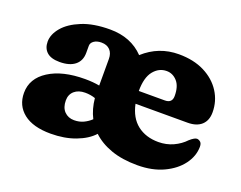

<svg xmlns="http://www.w3.org/2000/svg" viewBox="-86 -648 1026 818"><g transform="rotate(20 427.0 -239.5)"><path d="M820 -307.5Q820 -270.5 797.8 -250.2Q775.5 -230 735 -230H499Q511.5 -170 550 -140Q588.5 -110 645.5 -110Q681.5 -110 712.5 -124.2Q743.5 -138.5 765 -161.5Q786.5 -180.5 797.5 -179.5Q806 -178.5 812.8 -172.2Q819.5 -166 819.5 -151Q819 -108.5 791 -71Q763 -33.5 712.8 -10Q662.5 13.5 595 13.5Q526.5 13.5 475.8 -4.5Q425 -22.5 391.5 -54.5Q364 -24 314.2 -5.2Q264.5 13.5 202 13.5Q122 13.5 79.2 -20.2Q36.5 -54 36.5 -111.5Q36.5 -177 98 -216.2Q159.5 -255.5 261.5 -255.5Q298 -255.5 327 -250V-370.5Q327 -396 313 -410.8Q299 -425.5 274 -425.5Q253.5 -425.5 240.5 -416.5Q227.5 -407.5 227.5 -394V-362Q227.5 -326 203 -306.2Q178.5 -286.5 133.5 -286.5Q94.5 -286.5 75.5 -303.8Q56.5 -321 56.5 -351Q56.5 -384 83.5 -416Q110.5 -448 162.5 -469.2Q214.5 -490.5 289.5 -490.5Q384.5 -490.5 442.5 -430Q510.5 -491.5 601 -491.5Q668.5 -491.5 717.5 -466.8Q766.5 -442 793.2 -400.2Q820 -358.5 820 -307.5ZM576.5 -406.5Q541.5 -406.5 517.5 -376.8Q493.5 -347 493.5 -286H611.5Q644.5 -286 644.5 -318Q644.5 -362 624.5 -384.2Q604.5 -406.5 576.5 -406.5ZM215 -142Q215 -110 232.2 -92.2Q249.5 -74.5 276.5 -74.5Q300 -74.5 319 -83.5Q338 -92.5 352.5 -106.5Q332.5 -145.5 328 -193.5Q306.5 -201 282 -201Q251.5 -201 233.2 -185Q215 -169 215 -142Z"/></g></svg>

Font: Fraunces 9pt SuperSoft
Style: Bold
Weight: 700
Version: Version 1.000;[b76b70a41]